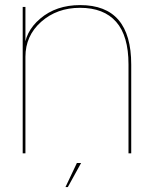

<svg xmlns="http://www.w3.org/2000/svg" viewBox="-20 -618 624 774"><path d="M71.5 0H82.5V-435.5V-590H71.5ZM498 0H509V-357.5Q509 -477.5 457.8 -537.5Q406.5 -597.5 303 -597.5Q206.5 -597.5 142.2 -543Q78 -488.5 78 -413.5L82.5 -389Q82.5 -474 146 -530.2Q209.5 -586.5 302.5 -586.5Q398.5 -586.5 448.2 -530Q498 -473.5 498 -358.5ZM244 136H253.5L307 39H290Z"/></svg>

Font: Anybody SemiExpanded Thin
Style: Regular
Weight: 250
Width: 6
Version: Version 1.113;gftools[0.9.25]